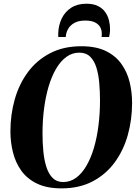

<svg xmlns="http://www.w3.org/2000/svg" viewBox="-20 -1001 734 1032"><path d="M310.5 11.5Q231.5 11.5 178.2 -14.5Q125 -40.5 94 -84.2Q63 -128 49.5 -182.8Q36 -237.5 36 -295Q36 -385.5 59.5 -467.8Q83 -550 130.5 -614Q178 -678 249.8 -715.2Q321.5 -752.5 417 -752.5Q496 -752.5 548.8 -726.8Q601.5 -701 632.5 -657.5Q663.5 -614 676.8 -559.8Q690 -505.5 690 -448.5Q690 -357.5 666.8 -274.8Q643.5 -192 596 -127.5Q548.5 -63 477.2 -25.8Q406 11.5 310.5 11.5ZM319.5 -22.5Q357.5 -22.5 389 -45.5Q420.5 -68.5 444.5 -109.8Q468.5 -151 484.8 -206Q501 -261 509.2 -325.8Q517.5 -390.5 517.5 -460Q517.5 -509 513.5 -555.2Q509.5 -601.5 498 -638.2Q486.5 -675 464.5 -696.5Q442.5 -718 406.5 -718Q368 -718 336.8 -695.2Q305.5 -672.5 281.5 -631.5Q257.5 -590.5 241.2 -535.8Q225 -481 216.8 -417Q208.5 -353 208.5 -284Q208.5 -234 213 -187.2Q217.5 -140.5 229.5 -103.2Q241.5 -66 263.2 -44.2Q285 -22.5 319.5 -22.5ZM444.5 -981Q481.5 -981 506.2 -968.8Q531 -956.5 545.2 -936.5Q559.5 -916.5 565.5 -892.5Q571.5 -868.5 571.5 -845.5Q571.5 -832 570 -821.2Q568.5 -810.5 566.5 -802H526Q526.5 -805.5 526.8 -810Q527 -814.5 527 -821Q527 -840.5 518 -856Q509 -871.5 489.8 -881Q470.5 -890.5 438 -890.5Q403 -890.5 380.2 -878Q357.5 -865.5 346 -845.2Q334.5 -825 333.5 -802H293Q293 -807.5 293 -812Q293 -816.5 293 -822Q294.5 -866 312 -902Q329.5 -938 362.8 -959.5Q396 -981 444.5 -981Z"/></svg>

Font: Merriweather 120pt ExtraBold
Style: Italic
Weight: 800
Italic angle: -7.8°
Version: Version 2.101